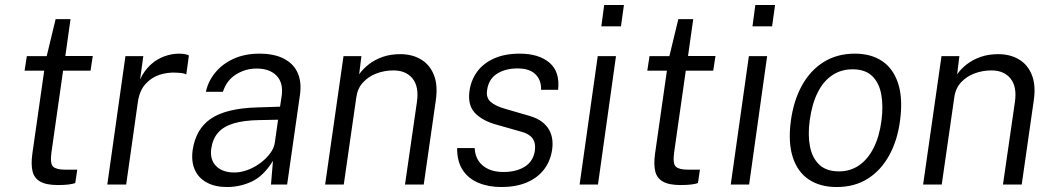

<svg xmlns="http://www.w3.org/2000/svg" viewBox="-20 -743 4242 773"><path d="M213.5 2Q166 2 141.8 -12Q117.5 -26 111 -53.5Q104.5 -81 110 -122.5L158 -458.5H79L88 -517H168L204 -666H264L243 -517.5H353.5L344.5 -458.5H234L187 -128.5Q181 -84 194 -72Q207 -60 241 -60H291L283 -6Q274 -2.5 256 -0.2Q238 2 213.5 2Z M412 0 485 -517H557L544 -423.5Q561.5 -460 586.8 -482.8Q612 -505.5 641.8 -516.2Q671.5 -527 700.5 -527Q712.5 -527 723.5 -525.2Q734.5 -523.5 740.5 -519.5L730 -443.5Q722.5 -447.5 710.2 -449Q698 -450.5 690 -450.5Q655.5 -452.5 622.2 -441.8Q589 -431 565.2 -404.2Q541.5 -377.5 535 -332L488 0Z M894 10Q846.5 10 813.2 -7.8Q780 -25.5 764.8 -58.5Q749.5 -91.5 755.5 -138Q768 -224 829.5 -265.5Q891 -307 1015 -310.5L1107.5 -313.5L1114 -356.5Q1121.5 -409.5 1093.2 -438.5Q1065 -467.5 1012 -467Q968.5 -467 930.5 -443.5Q892.5 -420 877.5 -373.5H809Q818 -416 846.8 -451Q875.5 -486 920.8 -506.5Q966 -527 1024.5 -527Q1084.5 -527 1123.5 -506.5Q1162.5 -486 1178.8 -448.8Q1195 -411.5 1187.5 -360L1136 0H1071L1079 -95.5Q1041 -34 993.5 -12Q946 10 894 10ZM923.5 -48.5Q949 -48.5 976.2 -58.5Q1003.5 -68.5 1027.2 -86Q1051 -103.5 1067.2 -125Q1083.5 -146.5 1086.5 -169L1099.5 -261L1023.5 -259.5Q962.5 -258.5 921.8 -246.5Q881 -234.5 858.8 -209.8Q836.5 -185 830.5 -145Q824.5 -99.5 850.5 -74Q876.5 -48.5 923.5 -48.5Z M1289 0 1363 -517H1435L1426 -444Q1442 -466.5 1465.8 -484.8Q1489.5 -503 1521 -514Q1552.5 -525 1591.5 -525Q1639 -525 1674.5 -504Q1710 -483 1726.8 -441.5Q1743.5 -400 1734.5 -338.5L1686 0H1610.5L1658.5 -332Q1667.5 -394 1641 -426.8Q1614.5 -459.5 1564 -459.5Q1528.5 -459.5 1496.2 -447.5Q1464 -435.5 1441.8 -411.5Q1419.5 -387.5 1414.5 -351L1364 0Z M1998 10Q1947 10 1906.5 -6.8Q1866 -23.5 1843 -58.2Q1820 -93 1820.5 -147H1891Q1892.5 -116 1907.2 -94.5Q1922 -73 1947.2 -61.8Q1972.5 -50.5 2006.5 -50.5Q2058 -50.5 2092.5 -71.8Q2127 -93 2133.5 -137Q2137.5 -167.5 2124 -186Q2110.5 -204.5 2078 -213L1977.5 -241.5Q1922 -257 1892.2 -288.2Q1862.5 -319.5 1870 -375.5Q1876 -420 1900.8 -454Q1925.5 -488 1968.8 -507.5Q2012 -527 2072.5 -527Q2149.5 -527 2192.2 -490.5Q2235 -454 2227 -381.5H2158.5Q2159.5 -421 2135.5 -444.2Q2111.5 -467.5 2064 -467.5Q2014.5 -467.5 1980.8 -446Q1947 -424.5 1941 -379.5Q1936.5 -349.5 1955.5 -332.8Q1974.5 -316 2013.5 -305L2111.5 -276.5Q2142.5 -267.5 2161.8 -252.8Q2181 -238 2191 -219.8Q2201 -201.5 2203.5 -181Q2206 -160.5 2203 -141.5Q2196.5 -95 2170.5 -61Q2144.5 -27 2101 -8.5Q2057.5 10 1998 10Z M2313.5 0 2386.5 -517H2460L2387.5 0ZM2401 -637 2412.5 -723H2492L2480 -637Z M2720.5 2Q2673 2 2648.8 -12Q2624.5 -26 2618 -53.5Q2611.5 -81 2617 -122.5L2665 -458.5H2586L2595 -517H2675L2711 -666H2771L2750 -517.5H2860.5L2851.5 -458.5H2741L2694 -128.5Q2688 -84 2701 -72Q2714 -60 2748 -60H2798L2790 -6Q2781 -2.5 2763 -0.2Q2745 2 2720.5 2Z M2922 0 2995 -517H3068.5L2996 0ZM3009.5 -637 3021 -723H3100.5L3088.5 -637Z M3348.5 10Q3282 10 3236.5 -20.2Q3191 -50.5 3171.8 -110Q3152.5 -169.5 3164 -256.5Q3175 -337.5 3208.5 -398.5Q3242 -459.5 3296 -493.2Q3350 -527 3421.5 -527Q3488 -527 3532.8 -496.2Q3577.5 -465.5 3596.5 -405.2Q3615.5 -345 3603.5 -256.5Q3593 -177.5 3560 -117.5Q3527 -57.5 3474 -23.8Q3421 10 3348.5 10ZM3358 -53Q3403 -53 3438.2 -77Q3473.5 -101 3497 -147Q3520.5 -193 3529 -258.5Q3536.5 -317.5 3527.8 -364Q3519 -410.5 3491 -437.2Q3463 -464 3412.5 -464Q3366.5 -464 3330.8 -440.2Q3295 -416.5 3272 -370.5Q3249 -324.5 3240 -258.5Q3232 -199.5 3241 -153.2Q3250 -107 3278.5 -80Q3307 -53 3358 -53Z M3696.5 0 3770.5 -517H3842.5L3833.5 -444Q3849.5 -466.5 3873.2 -484.8Q3897 -503 3928.5 -514Q3960 -525 3999 -525Q4046.5 -525 4082 -504Q4117.5 -483 4134.2 -441.5Q4151 -400 4142 -338.5L4093.5 0H4018L4066 -332Q4075 -394 4048.5 -426.8Q4022 -459.5 3971.5 -459.5Q3936 -459.5 3903.8 -447.5Q3871.5 -435.5 3849.2 -411.5Q3827 -387.5 3822 -351L3771.5 0Z"/></svg>

Font: Public Sans Thin Light
Style: Italic
Weight: 300
Italic angle: -8°
Version: Version 2.001